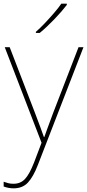

<svg xmlns="http://www.w3.org/2000/svg" viewBox="-26 -786 476 1049"><path d="M0 -528H27L164 -172Q182 -124 194.5 -91Q207 -58 214 -37H216Q224 -59 235.5 -91Q247 -123 264 -168L403 -528H430L181 115Q156 180 126.5 211.5Q97 243 48 243Q21 243 -6 233V207Q8 212 20 215Q32 218 48 218Q86 218 110.5 192Q135 166 160 102L201 -6ZM339 -759Q313 -725 272 -682Q231 -639 191 -606H170V-612Q193 -632 219.5 -660Q246 -688 270.5 -716.5Q295 -745 309 -766H339Z"/></svg>

Font: Noto Sans Sinhala UI Thin
Style: Regular
Weight: 100
Designer: Jelle Bosma - Monotype Design Team
Foundry: Monotype Imaging Inc.
Version: Version 2.006; ttfautohint (v1.8.4.7-5d5b)